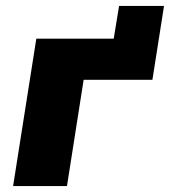

<svg xmlns="http://www.w3.org/2000/svg" viewBox="-20 -625 571 645"><path d="M24 0 102 -495H362L380 -605H531L492 -357H261L205 0Z"/></svg>

Font: Nunito Sans 11pt Black
Style: Italic
Weight: 900
Italic angle: -9°
Version: Version 3.101;gftools[0.9.27]